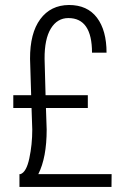

<svg xmlns="http://www.w3.org/2000/svg" viewBox="-20 -741 504 761"><path d="M344.7 -532.2Q344.7 -669.4 251 -669.4Q207 -669.4 181.6 -627.9Q156.2 -586.4 156.7 -507.8L160.6 -363.8H328.1V-313H162.1L165 -227.5Q165 -116.2 131.8 -50.8H422.4L421.9 0H57.1V-50.8H61Q84.5 -58.6 96.2 -113.3Q107.9 -168 107.9 -227.5L105 -313H32.7V-363.8H103.5L99.1 -507.8Q98.6 -609.4 139.6 -665Q180.7 -720.7 253.4 -721.2Q326.2 -721.2 364.3 -670.9Q402.3 -620.6 402.3 -532.2Z"/></svg>

Font: RobotoCondensed-Light
Style: Light
Weight: 300
Designer: Google
Version: Version 1.200311; 2013